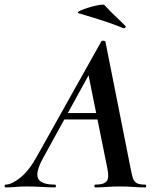

<svg xmlns="http://www.w3.org/2000/svg" viewBox="-58 -814 683 834"><path d="M-34 0Q-38 0 -38 -6Q-38 -12 -34 -12Q-8 -12 30 -42Q68 -72 103 -136L382 -634Q384 -638 391.5 -637Q399 -636 400 -633L509 -84Q514 -57 519 -41Q524 -25 536 -18.5Q548 -12 573 -12Q577 -12 577 -6Q577 0 573 0Q547 0 520.5 -2Q494 -4 462 -4Q431 -4 406.5 -2Q382 0 356 0Q352 0 352 -6Q352 -12 356 -12Q394 -12 405.5 -27Q417 -42 408 -84L323 -505L379 -582L130 -129Q107 -88 104.5 -62Q102 -36 121 -24Q140 -12 181 -12Q185 -12 185 -6Q185 0 180 0Q157 0 123.5 -2Q90 -4 58 -4Q29 -4 10.5 -2Q-8 0 -34 0ZM202 -295 218 -323H405L407 -295ZM477 -692Q440 -707 410.5 -717Q381 -727 352 -736Q323 -745 285 -756Q276 -758 283.5 -763.5Q291 -769 308 -775Q325 -781 344 -786Q363 -791 378 -793Q393 -795 396 -792Q419 -766 438 -748.5Q457 -731 487 -701Q490 -698 486 -694Q482 -690 477 -692Z"/></svg>

Font: Cormorant
Style: Bold Italic
Weight: 700
Italic angle: -10°
Designer: Christian Thalmann (Catharsis Fonts)
Foundry: Catharsis Fonts
Version: Version 4.000